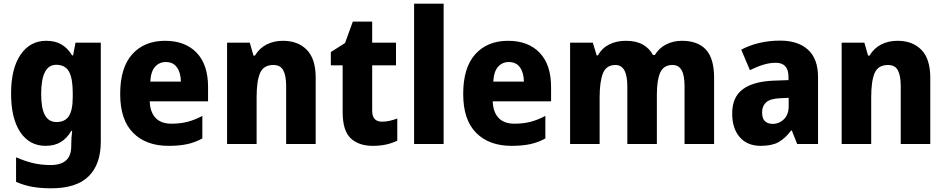

<svg xmlns="http://www.w3.org/2000/svg" viewBox="-20 -780 5122 1040"><path d="M230 -559Q279 -559 312.5 -539.5Q346 -520 371 -480H376L389 -549H526V-13Q526 110 460 175Q394 240 257 240Q201 240 155.5 232Q110 224 67 205V72Q115 93 159.5 103.5Q204 114 255 114Q309 114 337.5 89Q366 64 366 10V1Q366 -33 371 -71H366Q343 -31 309 -10.5Q275 10 227 10Q140 10 90 -64Q40 -138 40 -273Q40 -409 91.5 -484Q143 -559 230 -559ZM284 -429Q203 -429 203 -270Q203 -193 223.5 -156Q244 -119 286 -119Q332 -119 353 -151Q374 -183 374 -254V-277Q374 -356 353.5 -392.5Q333 -429 284 -429Z M874 -559Q983 -559 1045 -494.5Q1107 -430 1107 -309V-231H791Q793 -173 822.5 -141.5Q852 -110 909 -110Q956 -110 995 -120Q1034 -130 1076 -152V-30Q1038 -9 995 0.5Q952 10 893 10Q771 10 701 -60.5Q631 -131 631 -271Q631 -414 696.5 -486.5Q762 -559 874 -559ZM878 -444Q843 -444 820 -418.5Q797 -393 794 -338H960Q959 -386 938.5 -415Q918 -444 878 -444Z M1513 -559Q1594 -559 1642 -510Q1690 -461 1690 -359V0H1530V-313Q1530 -370 1514.5 -399Q1499 -428 1461 -428Q1408 -428 1389 -385Q1370 -342 1370 -253V0H1210V-549H1333L1353 -479H1361Q1385 -519 1424 -539Q1463 -559 1513 -559Z M2049 -121Q2070 -121 2090 -125.5Q2110 -130 2132 -138V-18Q2105 -5 2073 2.5Q2041 10 1999 10Q1923 10 1879.5 -31Q1836 -72 1836 -174V-426H1772V-498L1849 -547L1891 -663H1996V-549H2125V-426H1996V-180Q1996 -121 2049 -121Z M2383 0H2223V-760H2383Z M2732 -559Q2841 -559 2903 -494.5Q2965 -430 2965 -309V-231H2649Q2651 -173 2680.5 -141.5Q2710 -110 2767 -110Q2814 -110 2853 -120Q2892 -130 2934 -152V-30Q2896 -9 2853 0.5Q2810 10 2751 10Q2629 10 2559 -60.5Q2489 -131 2489 -271Q2489 -414 2554.5 -486.5Q2620 -559 2732 -559ZM2736 -444Q2701 -444 2678 -418.5Q2655 -393 2652 -338H2818Q2817 -386 2796.5 -415Q2776 -444 2736 -444Z M3674 -559Q3760 -559 3804 -511Q3848 -463 3848 -359V0H3688V-312Q3688 -372 3672 -400Q3656 -428 3623 -428Q3575 -428 3556.5 -387.5Q3538 -347 3538 -268V0H3378V-312Q3378 -428 3314 -428Q3264 -428 3246 -383Q3228 -338 3228 -252V0H3068V-549H3191L3212 -480H3219Q3240 -519 3279.5 -539Q3319 -559 3370 -559Q3426 -559 3462 -538.5Q3498 -518 3517 -482H3527Q3550 -520 3588.5 -539.5Q3627 -559 3674 -559Z M4206 -560Q4303 -560 4357 -510.5Q4411 -461 4411 -363V0H4298L4269 -73H4265Q4233 -30 4197 -10Q4161 10 4100 10Q4028 10 3987 -37Q3946 -84 3946 -165Q3946 -253 4002 -295.5Q4058 -338 4167 -343L4251 -346V-363Q4251 -440 4182 -440Q4150 -440 4115 -429.5Q4080 -419 4042 -400L3995 -511Q4038 -534 4091.5 -547Q4145 -560 4206 -560ZM4207 -248Q4153 -246 4130.5 -226Q4108 -206 4108 -171Q4108 -138 4123.5 -123.5Q4139 -109 4165 -109Q4201 -109 4226.5 -134.5Q4252 -160 4252 -204V-250Z M4842 -559Q4923 -559 4971 -510Q5019 -461 5019 -359V0H4859V-313Q4859 -370 4843.5 -399Q4828 -428 4790 -428Q4737 -428 4718 -385Q4699 -342 4699 -253V0H4539V-549H4662L4682 -479H4690Q4714 -519 4753 -539Q4792 -559 4842 -559Z"/></svg>

Font: Noto Sans Arabic SemCond ExtBd
Style: Regular
Weight: 800
Width: 4
Designer: Monotype Design Team, Nadine Chahine, Nizar Qandah and Khaled Hosny
Foundry: Monotype Imaging Inc.
Version: Version 2.012; ttfautohint (v1.8.4.7-5d5b)